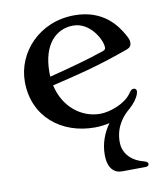

<svg xmlns="http://www.w3.org/2000/svg" viewBox="-82 -572 748 868"><g transform="rotate(-10 291.5 -138.0)"><path d="M45.4 -246.6C45.4 -85 169.4 11.7 320.8 11.7C344.7 11.7 367.7 8.8 389.6 3.9C361.8 42.5 343.8 89.8 343.8 141.1C343.8 205.1 373.5 229 409.2 228.5L517.6 227.5C525.9 227.5 531.7 222.2 531.7 216.3C531.7 210.4 528.3 205.1 513.7 201.2C446.8 184.1 420.4 140.1 420.4 96.7C420.4 22 462.4 -21.5 490.2 -44.4C501 -53.7 510.3 -64 519 -75.7C534.7 -97.2 537.1 -111.8 537.1 -117.7C537.1 -125 531.7 -130.4 524.4 -130.4C514.6 -130.4 510.3 -125 500.5 -111.3C473.1 -71.8 403.8 -44.9 356 -44.9C271.5 -44.9 191.4 -105 168.5 -208.5C274.9 -233.9 374 -255.9 523.4 -310.1C543.5 -317.4 545.9 -328.1 545.9 -339.4C545.9 -350.6 541.5 -360.4 533.2 -375C507.8 -420.9 451.2 -503.9 317.9 -503.9C155.8 -503.9 45.4 -379.9 45.4 -246.6ZM162.6 -249.5C162.1 -255.9 162.1 -262.7 162.1 -269.5C162.1 -398.4 226.6 -459 304.7 -459C381.8 -459 429.2 -372.6 429.2 -336.9C429.2 -331.1 427.7 -325.7 417.5 -322.3C347.7 -297.9 258.3 -273.4 162.6 -249.5Z"/></g></svg>

Font: Stoke
Style: Light
Weight: 300
Designer: Nicole Fally
Foundry: Nicole Fally
Version: Version 1.001